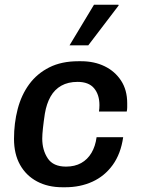

<svg xmlns="http://www.w3.org/2000/svg" viewBox="-20 -779 596 809"><path d="M243 10Q182 10 136 -14.5Q90 -39 64.5 -84.5Q39 -130 39 -194Q39 -260 54.5 -319.5Q70 -379 103 -424Q136 -469 187.5 -495Q239 -521 310 -521H322Q377 -521 420.5 -500Q464 -479 490 -439.5Q516 -400 516 -344Q516 -336 516 -327Q516 -318 514 -309H397Q398 -316 398.5 -322.5Q399 -329 399 -336Q399 -380 376.5 -407Q354 -434 307 -434Q267 -434 238.5 -418Q210 -402 193 -372Q176 -342 169 -300Q164 -267 161 -239.5Q158 -212 158 -195Q158 -147 181 -112Q204 -77 258 -77Q295 -77 322 -92Q349 -107 365.5 -135Q382 -163 387 -201H499Q489 -131 455 -84Q421 -37 369.5 -13.5Q318 10 255 10ZM273 -588 376 -759H479L480 -756L352 -588Z"/></svg>

Font: Chivo Medium
Style: Italic
Weight: 500
Italic angle: -8.05°
Designer: Hector Gatti
Foundry: Omnibus-Type
Version: Version 2.002